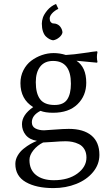

<svg xmlns="http://www.w3.org/2000/svg" viewBox="-20 -710 539 977"><path d="M129.9 104Q129.9 153.8 163.1 180.4Q196.3 207 253.9 207Q327.6 207 373.8 173.1Q419.9 139.2 419.9 91.8Q419.9 66.9 409.4 49.3Q398.9 31.7 381.6 23.4Q364.3 15.1 347.9 12Q331.5 8.8 314 8.8Q290 8.8 251 12Q211.9 15.1 199.2 15.1Q170.4 29.3 150.1 54.4Q129.9 79.6 129.9 104ZM252.9 -439.9Q284.7 -439.9 314.9 -430.2Q357.4 -432.6 407 -440.2Q456.5 -447.8 473.1 -449.2L476.1 -445.8Q473.1 -432.6 473.1 -419.9Q473.1 -407.2 476.1 -394L473.1 -391.1Q374 -400.4 369.1 -400.9Q418.9 -368.2 418.9 -289.1Q418.9 -223.1 374.5 -179.7Q330.1 -136.2 250 -136.2Q210.4 -136.2 186 -146Q142.1 -123.5 142.1 -87.9Q142.1 -65.9 160.4 -56.4Q178.7 -46.9 204.1 -46.9Q210 -46.9 256.6 -50.5Q303.2 -54.2 330.1 -54.2Q404.8 -54.2 445.3 -20.5Q485.8 13.2 485.8 78.1Q485.8 126.5 453.6 165.5Q421.4 204.6 368.2 225.8Q314.9 247.1 252 247.1Q164.6 247.1 111.3 216.6Q58.1 186 58.1 124Q58.1 102.1 69.8 81.8Q81.5 61.5 99.9 46.9Q118.2 32.2 135 22.7Q151.9 13.2 168 6.8Q129.9 0.5 110.8 -23.2Q91.8 -46.9 91.8 -78.1Q91.8 -125.5 148.9 -165Q84 -205.1 84 -287.1Q84 -322.8 99.1 -352.5Q114.3 -382.3 138.9 -400.9Q163.6 -419.4 193.1 -429.7Q222.7 -439.9 252.9 -439.9ZM250 -399.9Q207 -399.9 184.6 -371.1Q162.1 -342.3 162.1 -292Q162.1 -234.4 184.1 -205.1Q206.1 -175.8 257.8 -175.8Q303.2 -175.8 322 -203.9Q340.8 -231.9 340.8 -284.2Q340.8 -399.9 250 -399.9ZM265.1 -689.9 276.9 -665Q257.3 -655.8 245.1 -642.1Q232.9 -628.4 232.9 -616.2Q232.9 -604.5 237.8 -598.4Q242.7 -592.3 248 -591.1Q253.4 -589.8 261.2 -589.8Q277.8 -585.9 287.1 -573.5Q296.4 -561 297.9 -545.9Q296.4 -532.2 281.5 -519.8Q266.6 -507.3 250 -504.9Q241.2 -506.3 232.4 -510.7Q223.6 -515.1 214.1 -523.9Q204.6 -532.7 198.7 -549.8Q192.9 -566.9 192.9 -589.8Q192.9 -603.5 198.2 -620.1Q203.6 -636.7 220.9 -657.7Q238.3 -678.7 265.1 -689.9Z"/></svg>

Font: Linear Smooth
Style: Regular
Weight: 400
Designer: Philipp H. Poll, Flanker
Foundry: Philipp H. Poll, reworked by Flanker
Version: Version 1.061 | FøM Fix